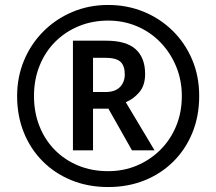

<svg xmlns="http://www.w3.org/2000/svg" viewBox="-20 -795 872 774"><path d="M274 -189V-631H407Q489 -631 527 -596.5Q565 -562 565 -497Q565 -450 541 -422.5Q517 -395 487 -383L603 -189H512L417 -357H355V-189ZM405 -424Q444 -424 463.5 -444Q483 -464 483 -495Q483 -530 465.5 -546Q448 -562 404 -562H355V-424ZM416 -41Q336 -41 269 -68Q202 -95 152.5 -144.5Q103 -194 76 -261Q49 -328 49 -408Q49 -484 76.5 -550.5Q104 -617 154 -667.5Q204 -718 271 -746.5Q338 -775 416 -775Q492 -775 558.5 -748Q625 -721 675.5 -671.5Q726 -622 754.5 -555Q783 -488 783 -408Q783 -328 756 -261Q729 -194 679.5 -144.5Q630 -95 563 -68Q496 -41 416 -41ZM416 -105Q478 -105 531.5 -127.5Q585 -150 626 -190.5Q667 -231 690 -286.5Q713 -342 713 -408Q713 -471 690.5 -526Q668 -581 628 -623Q588 -665 533.5 -688.5Q479 -712 416 -712Q352 -712 297.5 -689.5Q243 -667 202.5 -626.5Q162 -586 139.5 -530Q117 -474 117 -408Q117 -342 139 -286.5Q161 -231 201 -190.5Q241 -150 295.5 -127.5Q350 -105 416 -105Z"/></svg>

Font: Noto Sans Tamil UI
Style: Regular
Weight: 400
Designer: Jelle Bosma - Monotype Design Team
Foundry: Monotype Imaging Inc.
Version: Version 2.004